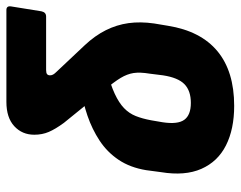

<svg xmlns="http://www.w3.org/2000/svg" viewBox="-94 -628 734 585"><g transform="rotate(-90 272.5 -336.0)"><path d="M242 11Q171 11 121.5 -14Q72 -39 50 -89Q28 -139 40 -212L46 -257Q54 -306 77.5 -341Q101 -376 136 -399Q171 -422 212 -436Q253 -450 294 -456L350 -377Q307 -366 279 -353Q251 -340 235 -324.5Q219 -309 211 -289Q203 -269 198 -242L192 -207Q185 -161 199.5 -141Q214 -121 251 -121Q288 -121 308 -140.5Q328 -160 335 -206L340 -246Q345 -276 342 -295.5Q339 -315 327 -335Q315 -355 289 -386L190 -508Q171 -534 162.5 -554Q154 -574 154 -598Q154 -635 180 -659Q206 -683 254 -683H534Q547 -683 545 -669L530 -576Q527 -562 514 -562H351Q342 -562 338.5 -559Q335 -556 335 -550Q335 -545 337.5 -540.5Q340 -536 346 -530L427 -444Q456 -413 472.5 -380Q489 -347 494 -311Q499 -275 493 -233L486 -191Q470 -91 408.5 -40Q347 11 242 11Z"/></g></svg>

Font: Sofia Sans Semi Condensed Black
Style: Italic
Weight: 900
Italic angle: -9°
Version: Version 4.100